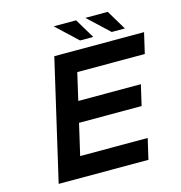

<svg xmlns="http://www.w3.org/2000/svg" viewBox="-127 -1013 1059 1126"><g transform="rotate(-15 402.0 -450.0)"><path d="M90 0 259 -730H804L775 -605H365L327 -440H707L678 -315H298L254 -125H664L635 0ZM493 -900H629L701 -780H621ZM301 -900H437L509 -780H429Z"/></g></svg>

Font: Miedinger
Style: Bold-Italic
Weight: 700
Italic angle: -13°
Version: Version 001.000